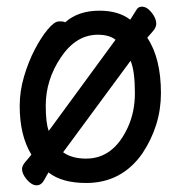

<svg xmlns="http://www.w3.org/2000/svg" viewBox="-20 -524 540 575"><path d="M90 31Q75 31 60.5 14Q46 -3 46 -18Q46 -28 57 -40.5Q68 -53 74 -61Q39 -118 39 -207Q39 -251 52 -295Q65 -339 84 -375.5Q103 -412 123 -436Q143 -460 157 -460Q173 -460 175 -457Q214 -492 278 -492Q335 -492 370 -465L389 -495Q394 -504 405 -504Q420 -504 434 -486.5Q448 -469 448 -453Q448 -442 437.5 -430Q427 -418 421 -411Q462 -350 462 -245Q462 -148 406 -64Q344 24 238 24Q166 24 126 -7L127 -10Q122 -3 113 14Q104 31 90 31ZM238 -49Q320 -49 363 -143Q384 -189 384 -245Q384 -312 371 -342L169 -68Q195 -49 238 -49ZM126 -132 326 -405Q307 -420 273 -420Q208 -420 162.5 -352.5Q117 -285 117 -208Q117 -155 126 -132Z"/></svg>

Font: LXGW WenKai Mono Medium
Style: Regular
Weight: 500
Monospace: yes
Designer: LXGW / Fontworks Inc.
Foundry: LXGW / Fontworks Inc.
Version: Version 1.520; June 14, 2025